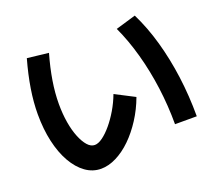

<svg xmlns="http://www.w3.org/2000/svg" viewBox="-128 -912 1255 1119"><g transform="rotate(-20 500.0 -353.0)"><path d="M320 33Q268 33 224 1.5Q180 -30 147.5 -87Q115 -144 97.5 -221.5Q80 -299 80 -392Q80 -465 93 -547Q106 -629 132 -721L264 -706Q240 -622 228 -547.5Q216 -473 216 -406Q216 -344 225 -290.5Q234 -237 250.5 -196.5Q267 -156 287.5 -133Q308 -110 332 -110Q354 -110 381.5 -130Q409 -150 437.5 -184Q466 -218 491.5 -261Q517 -304 535 -352L655 -290Q630 -222 592 -163Q554 -104 509 -60Q464 -16 415 8.5Q366 33 320 33ZM812 -64Q812 -179 797 -291.5Q782 -404 753 -509Q724 -614 683 -702L808 -739Q854 -646 884.5 -538Q915 -430 931 -310.5Q947 -191 947 -64Z"/></g></svg>

Font: M PLUS 1 Thin
Style: Bold
Weight: 700
Version: Version 1.001